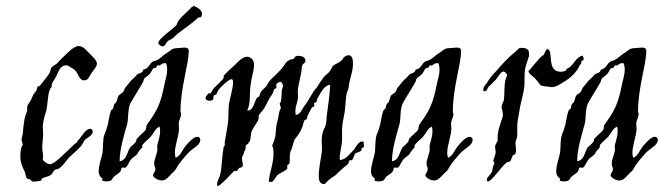

<svg xmlns="http://www.w3.org/2000/svg" viewBox="-20 -594 2247 650"><path d="M308 -380C308 -390 289 -407 283 -413C270 -426 262 -438 246 -438C229 -438 207 -413 191 -398C186 -394 171 -376 169 -376C166 -376 156 -367 155 -366C151 -361 151 -353 148 -347C138 -331 125 -317 115 -304C114 -302 109 -302 107 -300C105 -297 105 -292 104 -289C101 -284 96 -279 93 -274C90 -268 88 -262 85 -256C80 -245 72 -241 72 -228V-223C72 -221 72 -218 71 -216C61 -195 59 -162 57 -140C56 -134 53 -127 53 -121C53 -115 57 -109 57 -103C50 -96 49 -75 49 -67C48 -46 55 -31 64 -12C68 -3 66 4 71 10C74 13 79 11 82 14C87 17 85 20 93 21C98 21 116 19 119 17C120 17 121 11 123 10C130 6 146 3 151 -1C157 -4 160 -15 166 -19C168 -21 175 -21 177 -22C193 -32 201 -46 213 -60C227 -74 246 -88 257 -103C261 -108 263 -116 268 -121C276 -129 294 -135 294 -149C294 -156 287 -158 285 -158C270 -158 257 -133 250 -125C242 -117 243 -118 239 -110C238 -109 232 -108 232 -106C222 -96 214 -89 206 -81C193 -69 163 -38 149 -38C140 -38 126 -50 126 -52C125 -53 125 -54 125 -55C125 -58 126 -62 126 -64C126 -74 123 -84 123 -94C123 -110 126 -126 126 -139C126 -146 125 -155 125 -165C125 -185 135 -214 137 -220C141 -239 142 -274 148 -289C149 -293 155 -300 155 -300C155 -302 155 -304 155 -305C155 -315 166 -326 169 -333C179 -352 182 -373 206 -373C210 -373 229 -360 232 -358C246 -347 246 -322 266 -322C278 -322 281 -333 290 -347C299 -360 308 -369 308 -378V-380Z M655 -128C653 -130 650 -131 648 -131C635 -131 618 -111 611 -103C594 -83 592 -67 575 -60C573 -64 572 -70 572 -77C572 -102 586 -136 586 -158C586 -163 585 -170 585 -177C585 -184 593 -199 593 -207C593 -212 591 -214 591 -216C591 -299 619 -374 619 -423C619 -431 611 -433 605 -433C597 -433 588 -431 579 -431C560 -431 556 -420 542 -413C530 -405 523 -396 512 -391C507 -388 500 -388 495 -384C489 -379 486 -372 480 -366C474 -360 470 -360 465 -358C465 -358 463 -352 462 -351C456 -346 452 -346 447 -344C443 -341 436 -332 432 -329C421 -320 417 -312 403 -296C401 -292 400 -286 396 -282C392 -277 384 -274 382 -271C378 -265 377 -255 374 -249C374 -247 368 -244 367 -241C364 -236 365 -231 363 -227C362 -225 357 -222 356 -220C350 -205 347 -180 345 -172C341 -157 337 -146 334 -140C327 -122 330 -99 327 -77C324 -60 314 -35 314 -14C314 5 327 9 327 11C327 13 326 15 326 16C326 19 334 20 340 20C363 20 358 10 367 3C377 -5 384 -7 389 -16C390 -19 390 -27 395 -27C397 -27 400 -26 402 -26C411 -26 413 -42 425 -56C433 -64 446 -70 447 -77C447 -80 462 -94 462 -97C462 -99 461 -101 461 -102C461 -103 462 -103 462 -103C470 -114 482 -122 491 -132C501 -144 506 -160 520 -165C522 -160 522 -155 522 -149C522 -129 512 -106 512 -98C512 -96 513 -93 513 -91C513 -74 502 -56 502 -41C502 -27 506 -30 506 -23C506 -11 498 -7 498 -1C498 6 514 17 528 17C542 17 552 3 560 -5C571 -15 573 -17 578 -26C587 -43 604 -61 615 -74C632 -93 658 -101 658 -121C658 -124 657 -126 655 -128ZM542 -380C545 -373 546 -366 546 -358C546 -343 541 -327 538 -314C529 -271 522 -238 498 -202C491 -190 483 -181 476 -169C475 -166 475 -157 473 -154C468 -147 451 -134 444 -125C441 -122 442 -117 440 -114C436 -109 430 -103 425 -99C410 -89 413 -52 385 -48C385 -88 399 -133 411 -176C415 -192 412 -227 422 -245C432 -264 456 -300 465 -318C466 -320 467 -327 469 -329C473 -333 482 -338 487 -344C493 -351 495 -358 498 -362C501 -364 507 -363 509 -366C512 -368 510 -373 514 -373C516 -373 518 -372 519 -372C523 -372 527 -380 536 -380C538 -380 540 -380 542 -380ZM660 -536C663 -540 664 -544 664 -547C664 -562 642 -573 633 -574V-572C633 -571 628 -570 627 -568C610 -548 583 -532 578 -510C566 -495 516 -464 516 -448C516 -444 525 -437 531 -437C540 -438 541 -448 548 -455C552 -458 558 -460 563 -463C570 -469 578 -477 583 -481C611 -503 641 -523 650 -534C652 -536 658 -534 660 -536Z M1211 -96C1212 -97 1212 -98 1212 -99C1212 -103 1211 -106 1211 -110C1211 -112 1211 -113 1211 -114C1209 -115 1207 -115 1205 -115C1193 -115 1183 -93 1179 -88C1164 -74 1154 -55 1131 -52C1131 -54 1130 -56 1130 -58C1130 -80 1138 -100 1138 -122C1138 -131 1138 -143 1138 -155C1138 -168 1142 -191 1145 -205C1150 -227 1149 -252 1153 -274C1154 -283 1159 -290 1160 -296C1164 -333 1175 -348 1175 -380C1175 -396 1171 -407 1160 -407C1151 -407 1142 -398 1142 -398C1142 -388 1109 -373 1109 -373C1104 -368 1100 -357 1095 -351C1089 -344 1081 -339 1076 -333C1067 -321 1056 -303 1051 -296C1041 -287 1025 -255 1015 -241C1003 -229 999 -206 981 -205C981 -209 980 -213 980 -217C980 -237 989 -250 989 -268C989 -273 988 -278 988 -284C988 -298 995 -323 999 -344C1001 -352 1001 -365 1003 -373C1005 -378 1014 -380 1014 -389C1014 -399 1004 -405 990 -405C977 -405 979 -399 974 -395C970 -392 964 -394 960 -391C946 -384 944 -374 934 -362C922 -348 909 -337 897 -325C886 -313 886 -308 883 -304C878 -297 870 -292 865 -285C860 -280 860 -271 857 -267C857 -266 851 -265 850 -263C840 -249 839 -220 819 -220H817C830 -246 823 -274 829 -311C831 -330 840 -355 840 -374C840 -395 825 -402 817 -402C801 -402 787 -386 774 -373C765 -364 737 -342 737 -335C737 -333 737 -332 737 -330C737 -327 725 -317 723 -314C718 -308 711 -303 704 -296C699 -290 695 -278 692 -278C690 -278 688 -278 687 -278H686C680 -271 676 -267 676 -262C676 -257 681 -253 688 -253C708 -253 700 -263 704 -271C705 -272 711 -273 712 -274C715 -279 718 -287 719 -289C727 -299 754 -326 764 -326C768 -326 769 -321 769 -315C769 -296 758 -260 755 -241C753 -223 754 -201 752 -180C749 -155 741 -118 741 -113C741 -109 741 -106 741 -103C741 -100 737 -97 737 -96C731 -60 731 -27 726 -5C724 6 715 18 715 30C715 32 715 34 716 36C724 35 731 26 737 21C746 14 771 -16 775 -16C776 -16 778 -15 780 -15C786 -15 786 -26 792 -26C800 -27 802 -30 802 -36C802 -42 799 -51 799 -60C799 -62 806 -74 807 -81C807 -85 809 -83 810 -85C812 -90 811 -99 813 -103C815 -106 821 -105 821 -110C821 -114 824 -112 825 -114C829 -122 829 -144 832 -150C837 -161 845 -171 854 -187C856 -192 855 -200 857 -205C860 -211 870 -219 876 -230C890 -258 892 -261 901 -274C905 -280 906 -288 909 -292C910 -295 916 -293 916 -298C916 -300 915 -302 915 -305C915 -313 927 -317 928 -317C933 -317 937 -312 938 -304C938 -297 934 -293 934 -285C933 -272 933 -245 927 -245C927 -238 931 -233 931 -227C931 -228 927 -222 927 -220C923 -208 922 -191 919 -183C914 -169 914 -144 912 -132C909 -118 902 -104 901 -99C905 -99 906 -83 906 -76C906 -38 892 -10 890 21C892 22 894 22 896 22C907 23 911 7 919 -1C930 -10 953 -18 953 -25C953 -28 952 -31 952 -33C952 -35 959 -38 960 -41C962 -53 960 -68 963 -81C968 -86 972 -108 977 -121C981 -126 994 -142 999 -154C1006 -166 1006 -178 1011 -187C1011 -188 1017 -189 1018 -190C1020 -193 1020 -199 1021 -202C1026 -210 1030 -221 1036 -230C1038 -233 1044 -231 1044 -236C1044 -239 1043 -241 1043 -243C1043 -247 1049 -247 1051 -249C1054 -252 1052 -256 1054 -260C1066 -279 1076 -305 1098 -307C1096 -272 1091 -238 1087 -208C1085 -197 1086 -184 1083 -172C1081 -163 1075 -156 1073 -147C1070 -137 1069 -127 1069 -117C1069 -109 1070 -102 1070 -93C1070 -88 1070 -83 1069 -77C1067 -59 1059 -24 1059 0C1059 16 1062 29 1077 29C1083 29 1084 22 1095 14C1101 8 1110 4 1116 -1C1122 -7 1128 -13 1135 -19C1143 -27 1152 -33 1157 -38C1162 -43 1161 -52 1165 -52C1167 -52 1169 -51 1170 -51C1174 -51 1181 -73 1182 -74C1185 -77 1204 -81 1204 -86C1204 -87 1204 -89 1204 -91C1204 -95 1209 -92 1211 -96Z M1577 -128C1575 -130 1572 -131 1570 -131C1557 -131 1540 -111 1533 -103C1516 -83 1514 -67 1497 -60C1495 -64 1494 -70 1494 -77C1494 -102 1508 -136 1508 -158C1508 -163 1507 -170 1507 -177C1507 -184 1515 -199 1515 -207C1515 -212 1513 -214 1513 -216C1513 -299 1541 -374 1541 -423C1541 -431 1533 -433 1527 -433C1519 -433 1510 -431 1501 -431C1482 -431 1478 -420 1464 -413C1452 -405 1445 -396 1434 -391C1429 -388 1422 -388 1417 -384C1411 -379 1408 -372 1402 -366C1396 -360 1392 -360 1387 -358C1387 -358 1385 -352 1384 -351C1378 -346 1374 -346 1369 -344C1365 -341 1358 -332 1354 -329C1343 -320 1339 -312 1325 -296C1323 -292 1322 -286 1318 -282C1314 -277 1306 -274 1304 -271C1300 -265 1299 -255 1296 -249C1296 -247 1290 -244 1289 -241C1286 -236 1287 -231 1285 -227C1284 -225 1279 -222 1278 -220C1272 -205 1269 -180 1267 -172C1263 -157 1259 -146 1256 -140C1249 -122 1252 -99 1249 -77C1246 -60 1236 -35 1236 -14C1236 5 1249 9 1249 11C1249 13 1248 15 1248 16C1248 19 1256 20 1262 20C1285 20 1280 10 1289 3C1299 -5 1306 -7 1311 -16C1312 -19 1312 -27 1317 -27C1319 -27 1322 -26 1324 -26C1333 -26 1335 -42 1347 -56C1355 -64 1368 -70 1369 -77C1369 -80 1384 -94 1384 -97C1384 -99 1383 -101 1383 -102C1383 -103 1384 -103 1384 -103C1392 -114 1404 -122 1413 -132C1423 -144 1428 -160 1442 -165C1444 -160 1444 -155 1444 -149C1444 -129 1434 -106 1434 -98C1434 -96 1435 -93 1435 -91C1435 -74 1424 -56 1424 -41C1424 -27 1428 -30 1428 -23C1428 -11 1420 -7 1420 -1C1420 6 1436 17 1450 17C1464 17 1474 3 1482 -5C1493 -15 1495 -17 1500 -26C1509 -43 1526 -61 1537 -74C1554 -93 1580 -101 1580 -121C1580 -124 1579 -126 1577 -128ZM1464 -380C1467 -373 1468 -366 1468 -358C1468 -343 1463 -327 1460 -314C1451 -271 1444 -238 1420 -202C1413 -190 1405 -181 1398 -169C1397 -166 1397 -157 1395 -154C1390 -147 1373 -134 1366 -125C1363 -122 1364 -117 1362 -114C1358 -109 1352 -103 1347 -99C1332 -89 1335 -52 1307 -48C1307 -88 1321 -133 1333 -176C1337 -192 1334 -227 1344 -245C1354 -264 1378 -300 1387 -318C1388 -320 1389 -327 1391 -329C1395 -333 1404 -338 1409 -344C1415 -351 1417 -358 1420 -362C1423 -364 1429 -363 1431 -366C1434 -368 1432 -373 1436 -373C1438 -373 1440 -372 1441 -372C1445 -372 1449 -380 1458 -380C1460 -380 1462 -380 1464 -380Z M1769 -398C1771 -403 1771 -408 1771 -412C1771 -425 1766 -432 1744 -432C1735 -432 1739 -431 1726 -420C1698 -397 1682 -379 1664 -358C1650 -343 1641 -334 1634 -322C1629 -312 1616 -302 1616 -290C1616 -284 1619 -285 1621 -285C1629 -285 1630 -296 1634 -300C1641 -307 1654 -319 1660 -326C1667 -334 1675 -352 1685 -352C1688 -352 1694 -346 1697 -340C1697 -338 1690 -325 1689 -311C1687 -294 1688 -271 1686 -256C1684 -248 1678 -239 1678 -232C1678 -226 1682 -218 1682 -211V-209C1687 -198 1661 -158 1665 -120C1665 -114 1656 -106 1656 -97C1656 -91 1658 -86 1658 -78C1658 -71 1650 -54 1650 -49C1650 -48 1651 -47 1651 -46C1652 -46 1654 -43 1654 -42C1654 -39 1647 -31 1647 -18V-17C1643 -2 1628 4 1628 15C1628 20 1630 20 1633 20C1644 20 1675 -27 1694 -43C1699 -46 1706 -46 1709 -50C1710 -52 1714 -64 1716 -68C1717 -70 1723 -70 1724 -72C1726 -76 1727 -81 1727 -86C1727 -94 1725 -102 1725 -109C1725 -118 1731 -125 1731 -135C1731 -140 1731 -146 1731 -152C1731 -190 1733 -183 1740 -228C1744 -252 1752 -275 1755 -300C1757 -318 1754 -340 1758 -362C1761 -377 1768 -394 1769 -398ZM1955 -392C1955 -393 1956 -394 1956 -395C1956 -399 1953 -403 1952 -406C1931 -401 1923 -377 1908 -366C1906 -364 1903 -364 1900 -362C1898 -360 1896 -356 1894 -354C1888 -352 1883 -351 1879 -351C1827 -351 1857 -426 1832 -428C1825 -423 1823 -406 1817 -406C1811 -405 1772 -354 1769 -354C1770 -344 1782 -338 1791 -329C1800 -320 1808 -306 1813 -304C1819 -302 1841 -300 1842 -300C1844 -300 1845 -299 1847 -299C1863 -299 1876 -309 1886 -315C1914 -331 1934 -353 1941 -370C1941 -372 1948 -379 1948 -381C1948 -382 1948 -384 1948 -386C1948 -388 1949 -389 1951 -389H1952C1954 -389 1955 -389 1955 -392Z M2204 -128C2202 -130 2199 -131 2197 -131C2184 -131 2167 -111 2160 -103C2143 -83 2141 -67 2124 -60C2122 -64 2121 -70 2121 -77C2121 -102 2135 -136 2135 -158C2135 -163 2134 -170 2134 -177C2134 -184 2142 -199 2142 -207C2142 -212 2140 -214 2140 -216C2140 -299 2168 -374 2168 -423C2168 -431 2160 -433 2154 -433C2146 -433 2137 -431 2128 -431C2109 -431 2105 -420 2091 -413C2079 -405 2072 -396 2061 -391C2056 -388 2049 -388 2044 -384C2038 -379 2035 -372 2029 -366C2023 -360 2019 -360 2014 -358C2014 -358 2012 -352 2011 -351C2005 -346 2001 -346 1996 -344C1992 -341 1985 -332 1981 -329C1970 -320 1966 -312 1952 -296C1950 -292 1949 -286 1945 -282C1941 -277 1933 -274 1931 -271C1927 -265 1926 -255 1923 -249C1923 -247 1917 -244 1916 -241C1913 -236 1914 -231 1912 -227C1911 -225 1906 -222 1905 -220C1899 -205 1896 -180 1894 -172C1890 -157 1886 -146 1883 -140C1876 -122 1879 -99 1876 -77C1873 -60 1863 -35 1863 -14C1863 5 1876 9 1876 11C1876 13 1875 15 1875 16C1875 19 1883 20 1889 20C1912 20 1907 10 1916 3C1926 -5 1933 -7 1938 -16C1939 -19 1939 -27 1944 -27C1946 -27 1949 -26 1951 -26C1960 -26 1962 -42 1974 -56C1982 -64 1995 -70 1996 -77C1996 -80 2011 -94 2011 -97C2011 -99 2010 -101 2010 -102C2010 -103 2011 -103 2011 -103C2019 -114 2031 -122 2040 -132C2050 -144 2055 -160 2069 -165C2071 -160 2071 -155 2071 -149C2071 -129 2061 -106 2061 -98C2061 -96 2062 -93 2062 -91C2062 -74 2051 -56 2051 -41C2051 -27 2055 -30 2055 -23C2055 -11 2047 -7 2047 -1C2047 6 2063 17 2077 17C2091 17 2101 3 2109 -5C2120 -15 2122 -17 2127 -26C2136 -43 2153 -61 2164 -74C2181 -93 2207 -101 2207 -121C2207 -124 2206 -126 2204 -128ZM2091 -380C2094 -373 2095 -366 2095 -358C2095 -343 2090 -327 2087 -314C2078 -271 2071 -238 2047 -202C2040 -190 2032 -181 2025 -169C2024 -166 2024 -157 2022 -154C2017 -147 2000 -134 1993 -125C1990 -122 1991 -117 1989 -114C1985 -109 1979 -103 1974 -99C1959 -89 1962 -52 1934 -48C1934 -88 1948 -133 1960 -176C1964 -192 1961 -227 1971 -245C1981 -264 2005 -300 2014 -318C2015 -320 2016 -327 2018 -329C2022 -333 2031 -338 2036 -344C2042 -351 2044 -358 2047 -362C2050 -364 2056 -363 2058 -366C2061 -368 2059 -373 2063 -373C2065 -373 2067 -372 2068 -372C2072 -372 2076 -380 2085 -380C2087 -380 2089 -380 2091 -380Z"/></svg>

Font: Jim Nightshade
Style: Regular
Weight: 400
Designer: Astigmatic (AOETI)
Foundry: Astigmatic (AOETI)
Version: Version 1.000